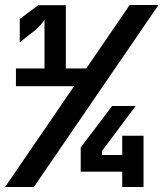

<svg xmlns="http://www.w3.org/2000/svg" viewBox="-28 -750 655 770"><path d="M35.9 -404.2V-475.4H150.5V-670.6Q144.8 -661.9 134.2 -649.7Q123.5 -637.5 112.5 -628.4L51.3 -580.3V-674.1L125.5 -729.2H236V-475.4H327.1V-404.2ZM462.2 0V-61.5H295.7V-158.5L421.7 -325H516.1L381.1 -144.5V-128.5H462.2V-205.6H547.6V0ZM-7.7 0 492.2 -730H607.7L107.8 0Z"/></svg>

Font: JetBrains Mono
Style: Regular
Weight: 400
Monospace: yes
Designer: Philipp Nurullin, Konstantin Bulenkov
Foundry: JetBrains
Version: Version 2.305